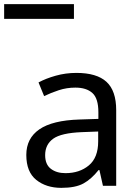

<svg xmlns="http://www.w3.org/2000/svg" viewBox="-81 -897 662 927"><path d="M288 -545Q386 -545 433 -502Q480 -459 480 -365V0H416L399 -76H395Q360 -32 321.5 -11Q283 10 215 10Q142 10 94 -28.5Q46 -67 46 -149Q46 -229 109 -272.5Q172 -316 303 -320L394 -323V-355Q394 -422 365 -448Q336 -474 283 -474Q241 -474 203 -461.5Q165 -449 132 -433L105 -499Q140 -518 188 -531.5Q236 -545 288 -545ZM314 -259Q214 -255 175.5 -227Q137 -199 137 -148Q137 -103 164.5 -82Q192 -61 235 -61Q303 -61 348 -98.5Q393 -136 393 -214V-262ZM-61 -806V-877H276V-806Z"/></svg>

Font: Noto Sans Tifinagh Air
Style: Regular
Weight: 400
Designer: JamraPatel
Foundry: JamraPatel LLC
Version: Version 2.006; ttfautohint (v1.8.4.7-5d5b)